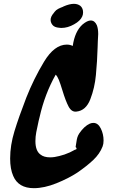

<svg xmlns="http://www.w3.org/2000/svg" viewBox="-20 -962 640 1003"><path d="M264 -575 266 -576ZM468 -320Q492 -320 506.5 -291Q521 -262 521 -228Q521 -210 516 -197Q501 -158 467 -126Q433 -94 385 -61Q338 -30 274.5 -4.5Q211 21 157 21Q76 21 49 -43Q33 -79 33 -134Q33 -203 55.5 -276.5Q78 -350 117 -451Q156 -550 210 -639.5Q264 -729 329 -729Q346 -729 360 -722Q371 -798 411 -834Q436 -855 454 -855Q475 -855 486 -830Q493 -812 493 -784Q493 -770 491 -746L490 -716Q488 -643 481 -570Q475 -504 452 -444Q429 -384 379 -379Q354 -376 338.5 -405Q323 -434 306 -490Q295 -526 287.5 -544.5Q280 -563 271 -572Q214 -471 187 -351L182 -331Q174 -295 169.5 -271.5Q165 -248 165 -225Q165 -174 191 -155Q209 -140 242 -140Q264 -140 290 -147Q316 -153 345 -166Q354 -170 372 -180Q380 -181 380 -186Q380 -190 375 -194Q377 -203 379 -219Q381 -234 384 -244Q387 -254 394 -265Q420 -303 449 -316Q458 -320 468 -320ZM254 -832Q242 -847 245 -865Q247 -875 253 -884Q259 -893 266 -901Q273 -910 283.5 -915.5Q294 -921 310 -927Q311 -927 311 -928Q343 -942 366 -942Q385 -942 399 -932Q410 -923 413 -908L414 -898Q414 -886 410 -877Q400 -853 367 -835Q334 -816 300 -816L289 -817Q264 -819 254 -832Z"/></svg>

Font: Sedgwick Ave Display
Style: Regular
Weight: 400
Designer: Kevin Burke, Pedro Vergani
Foundry: Google, Inc.
Version: Version 1.000